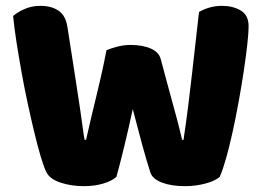

<svg xmlns="http://www.w3.org/2000/svg" viewBox="-20 -630 903 658"><path d="M345 -458Q356 -463 379.5 -469.5Q403 -476 427 -476Q469 -476 497 -463.5Q525 -451 531 -427Q542 -386 551.5 -350.5Q561 -315 570 -282.5Q579 -250 587.5 -218Q596 -186 604 -151H609Q618 -212 625 -267.5Q632 -323 638 -376.5Q644 -430 650 -482.5Q656 -535 662 -589Q699 -610 741 -610Q778 -610 805 -594Q832 -578 832 -540Q832 -518 827.5 -477.5Q823 -437 815.5 -387Q808 -337 798 -282Q788 -227 777 -177Q766 -127 754.5 -86.5Q743 -46 733 -24Q718 -10 684 -1Q650 8 614 8Q567 8 534.5 -4.5Q502 -17 495 -40Q482 -80 467 -135Q452 -190 435 -256Q421 -191 406 -129Q391 -67 379 -24Q364 -10 334 -1Q304 8 268 8Q223 8 186.5 -4.5Q150 -17 139 -40Q130 -58 119.5 -93.5Q109 -129 98 -174.5Q87 -220 75.5 -273Q64 -326 54.5 -379Q45 -432 37 -482.5Q29 -533 25 -575Q39 -588 64 -599Q89 -610 118 -610Q156 -610 180.5 -593.5Q205 -577 211 -538Q227 -436 237.5 -368Q248 -300 254.5 -256.5Q261 -213 264 -189Q267 -165 270 -151H275Q284 -191 292 -225Q300 -259 308.5 -293.5Q317 -328 326 -367.5Q335 -407 345 -458Z"/></svg>

Font: Baloo Thambi
Style: Regular
Weight: 400
Designer: Aadarsh Rajan and Ek Type
Foundry: Ek Type
Version: Version 1.443;PS 1.000;hotconv 16.6.51;makeotf.lib2.5.65220;